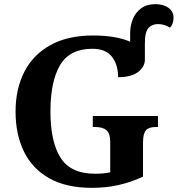

<svg xmlns="http://www.w3.org/2000/svg" viewBox="-20 -895 856 925"><path d="M423 10Q299 10 217.5 -36Q136 -82 95.5 -164.5Q55 -247 55 -358Q55 -466 97 -548.5Q139 -631 222.5 -677.5Q306 -724 428 -724Q486 -724 531 -716Q576 -708 607 -694V-734Q607 -771 620 -803Q633 -835 660 -855Q687 -875 728 -875Q768 -875 792 -857Q816 -839 816 -810Q816 -779 799 -762Q771 -779 741 -779Q713 -779 695.5 -760.5Q678 -742 678 -686V-608Q678 -573 645 -548Q612 -523 549 -523Q549 -584 519 -622Q489 -660 425 -660Q316 -660 269.5 -581.5Q223 -503 223 -358Q223 -213 271.5 -135.5Q320 -58 438 -58Q457 -58 475.5 -59.5Q494 -61 511 -65V-212Q511 -252 493 -267.5Q475 -283 440 -283H427V-336H741V-283H728Q697 -283 683 -267Q669 -251 669 -208V-44Q611 -17 551 -3.5Q491 10 423 10Z"/></svg>

Font: NotoSerif-Bold
Style: Regular
Weight: 700
Designer: Monotype Design Team
Foundry: Monotype Imaging Inc.
Version: Version 2.007; ttfautohint (v1.8) -l 8 -r 50 -G 200 -x 14 -D